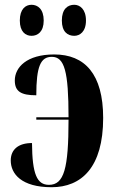

<svg xmlns="http://www.w3.org/2000/svg" viewBox="-20 -776 478 804"><path d="M291 -626C314 -626 340 -643 340 -690C340 -738 314 -756 291 -756C263 -756 239 -738 239 -690C239 -643 263 -626 291 -626ZM112 -626C138 -626 163 -643 163 -690C163 -738 138 -756 112 -756C87 -756 63 -738 63 -690C63 -643 87 -626 112 -626ZM196 8C321 8 412 -75 412 -282C412 -466 335 -548 207 -548C92 -548 42 -494 42 -439C42 -393 68 -377 132 -377C132 -498 150 -538 197 -538C250 -538 267 -477 267 -285H132V-275H267C267 -69 248 -2 185 -2C135 -2 115 -46 114 -177C57 -177 25 -150 25 -104C25 -48 70 8 196 8Z"/></svg>

Font: Noto Serif Display Condensed Extra
Style: Regular
Weight: 800
Width: 3
Designer: Monotype Design Team
Foundry: Monotype Imaging Inc.
Version: Version 1.900